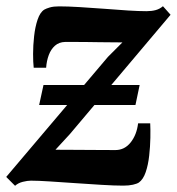

<svg xmlns="http://www.w3.org/2000/svg" viewBox="-30 -587 569 618"><path d="M18.5 11 -10 -17.5 317.5 -404 364 -450.5Q350 -450.5 330.5 -450.8Q311 -451 289 -451.2Q267 -451.5 246 -451.8Q225 -452 207.2 -452Q189.5 -452 179.5 -452Q160 -451.5 147 -440Q134 -428.5 127 -409.8Q120 -391 118.5 -369H78.5Q76.5 -386 76.5 -413.5Q76.5 -441 79.8 -470.5Q83 -500 91 -523.8Q99 -547.5 112.5 -556Q118.5 -559.5 130.2 -563Q142 -566.5 160 -566.5Q187.5 -566.5 225.8 -564.2Q264 -562 305 -558.8Q346 -555.5 382.2 -553.2Q418.5 -551 441.5 -551Q458 -551 471 -554.5Q484 -558 494.5 -567L519 -539.5L195 -155.5L148.5 -105Q168.5 -105 193 -104.8Q217.5 -104.5 243.5 -104.5Q269.5 -104.5 294.5 -104.2Q319.5 -104 341.5 -104Q371 -104 390.5 -128.5Q410 -153 414.5 -190H453.5Q454.5 -171.5 454 -143.5Q453.5 -115.5 450.2 -86Q447 -56.5 439 -33Q431 -9.5 417 0.5Q411 4.5 398 7.5Q385 10.5 366.5 10.5Q338.5 10.5 297.5 8Q256.5 5.5 212.5 2.5Q168.5 -0.5 130.5 -3Q92.5 -5.5 69.5 -5.5Q58.5 -5.5 43.5 -1.8Q28.5 2 18.5 11ZM96 -249 110 -313.5H419.5L406 -249Z"/></svg>

Font: Merriweather Light 18pt
Style: Bold Italic
Weight: 700
Italic angle: -7.8°
Version: Version 2.101